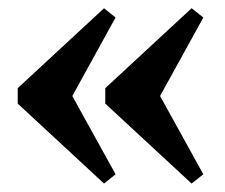

<svg xmlns="http://www.w3.org/2000/svg" viewBox="-20 -450 546 466"><path d="M260.5 -27 232.5 -4.5 23 -198.5V-236L232.5 -430L260.5 -407.5L155.5 -217ZM473.5 -27 445 -4.5 235.5 -198.5V-236L445 -430L473.5 -407.5L368.5 -217Z"/></svg>

Font: Newsreader Text
Style: Bold
Weight: 700
Designer: Hugues Gentile
Foundry: Production Type
Version: Version 1.001